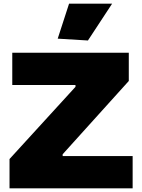

<svg xmlns="http://www.w3.org/2000/svg" viewBox="-20 -1028 773 1048"><path d="M32 -160 392 -554V-564H47V-740H683V-586L322 -186V-176H704V0H32ZM295 -817 357 -1008H592L460 -807Z"/></svg>

Font: Encode Sans Wide
Style: Black
Weight: 900
Designer: Pablo Impallari, Andres Torresi
Foundry: Pablo Impallari, Andres Torresi
Version: Version 1.000; ttfautohint (v1.00) -l 8 -r 50 -G 200 -x 14 -